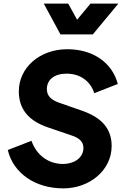

<svg xmlns="http://www.w3.org/2000/svg" viewBox="-20 -1029 690 1061"><path d="M330 12C476 12 597 -89 597 -222C597 -317 543 -379 434 -417L305 -462C260 -478 239 -501 239 -537C239 -589 281 -622 348 -622C422 -622 479 -582 501 -514L631 -565C600 -683 494 -757 352 -757C200 -757 84 -656 84 -524C84 -428 136 -362 245 -325L377 -280C422 -265 441 -243 441 -211C441 -160 394 -123 327 -123C248 -123 181 -172 154 -251L23 -200C54 -71 175 12 330 12ZM222 -1009 314 -839H493L634 -1009H480L406 -920L357 -1009Z"/></svg>

Font: Mluvka ExtraBold
Style: Italic
Weight: 800
Italic angle: -8°
Designer: Modified by Jiří Krblich, Original typeface by Gumpita Rahayu
Foundry: Gumpita Rahayu & Jiří Krblich
Version: Version 2.000;Glyphs 3.1.1 (3134)